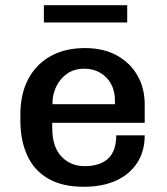

<svg xmlns="http://www.w3.org/2000/svg" viewBox="-20 -705 640 735"><path d="M301 10Q218 10 164 -21.5Q110 -53 84 -110.5Q58 -168 58 -244V-267Q58 -345 88 -402Q118 -459 173.5 -490Q229 -521 305 -521Q376 -521 427 -493Q478 -465 506 -416.5Q534 -368 534 -304V-235H180V-215Q180 -143 215 -106Q250 -69 304 -69Q363 -69 394 -98Q425 -127 425 -187H534Q534 -126 505 -81.5Q476 -37 424 -13.5Q372 10 301 10ZM181 -306H420V-321Q420 -356 405.5 -383Q391 -410 364.5 -426Q338 -442 303 -442Q264 -442 237 -423Q210 -404 195.5 -374Q181 -344 181 -312ZM148 -619V-685H467V-619Z"/></svg>

Font: Chivo Mono Medium Medium
Style: Regular
Weight: 500
Monospace: yes
Version: Version 1.008